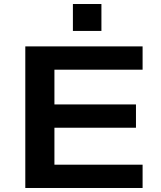

<svg xmlns="http://www.w3.org/2000/svg" viewBox="-20 -936 801 956"><path d="M106 0V-705H690V-589H251V-416H657V-300H251V-116H690V0ZM343 -782V-916H485V-782Z"/></svg>

Font: Nunito Sans 10pt Expanded
Style: Bold
Weight: 700
Width: 7
Designer: Vernon Adams
Foundry: Vernon Adams
Version: Version 3.101;gftools[0.9.27]